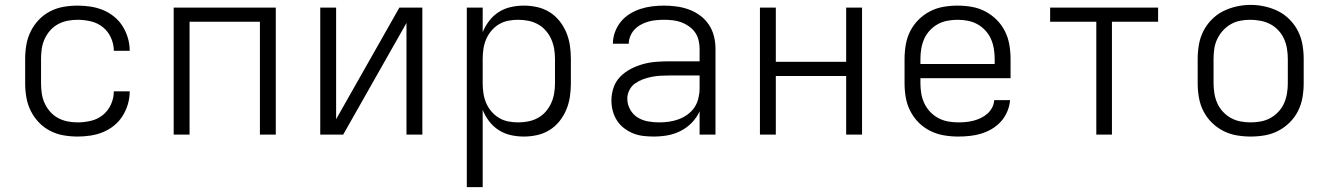

<svg xmlns="http://www.w3.org/2000/svg" viewBox="-20 -551 5440 786"><path d="M298 8Q269 8 240 3Q211 -2 185 -15.5Q159 -29 139 -50Q119 -71 106 -97Q93 -123 88 -152Q83 -181 83 -210V-310Q83 -339 88 -368Q93 -397 106 -423Q119 -449 139 -470Q159 -491 185 -504.5Q211 -518 240 -523Q269 -528 298 -528Q324 -528 350.5 -524Q377 -520 401.5 -510Q426 -500 447 -483Q468 -466 482 -443.5Q496 -421 503.5 -395.5Q511 -370 511 -343Q511 -343 511 -343Q511 -343 511 -343H446Q446 -343 446 -343Q446 -343 446 -343Q446 -370 434.5 -396Q423 -422 401.5 -439.5Q380 -457 352.5 -463.5Q325 -470 298 -470Q277 -470 256.5 -466Q236 -462 217.5 -452Q199 -442 185 -426Q171 -410 162.5 -391Q154 -372 151 -351.5Q148 -331 148 -310V-210Q148 -189 151 -168.5Q154 -148 162.5 -129Q171 -110 185 -94Q199 -78 217.5 -68Q236 -58 256.5 -54Q277 -50 298 -50Q325 -50 352.5 -56.5Q380 -63 401.5 -80.5Q423 -98 434.5 -124Q446 -150 446 -177Q446 -177 446 -177Q446 -177 446 -177H511Q511 -177 511 -177Q511 -177 511 -177Q511 -150 503.5 -124.5Q496 -99 482 -76.5Q468 -54 447 -37Q426 -20 401.5 -10Q377 0 350.5 4Q324 8 298 8Z M691 0V-520H1109V0H1044V-462H756V0Z M1291 0V-520H1356V-63L1615 -520H1709V0H1644V-457L1385 0Z M1891 215V-520H1956V-419Q1966 -444 1982.5 -465.5Q1999 -487 2021.5 -501.5Q2044 -516 2070.5 -522Q2097 -528 2124 -528Q2152 -528 2179 -522Q2206 -516 2229.5 -501.5Q2253 -487 2270.5 -465Q2288 -443 2298.5 -417.5Q2309 -392 2313 -365Q2317 -338 2317 -310V-210Q2317 -182 2313 -155Q2309 -128 2298.5 -102.5Q2288 -77 2270.5 -55Q2253 -33 2229.5 -18.5Q2206 -4 2179 2Q2152 8 2124 8Q2097 8 2070.5 2Q2044 -4 2021.5 -18.5Q1999 -33 1982.5 -54.5Q1966 -76 1956 -101V215ZM2101 -50Q2122 -50 2142.5 -54Q2163 -58 2181.5 -68Q2200 -78 2214 -94Q2228 -110 2236.5 -129Q2245 -148 2248.5 -168.5Q2252 -189 2252 -210V-310Q2252 -331 2248.5 -351.5Q2245 -372 2236.5 -391Q2228 -410 2214 -426Q2200 -442 2181.5 -452Q2163 -462 2142.5 -466Q2122 -470 2101 -470Q2080 -470 2060 -466Q2040 -462 2022.5 -451.5Q2005 -441 1991.5 -425Q1978 -409 1970 -390Q1962 -371 1959 -350.5Q1956 -330 1956 -310V-210Q1956 -190 1959 -169.5Q1962 -149 1970 -130Q1978 -111 1991.5 -95Q2005 -79 2022.5 -68.5Q2040 -58 2060 -54Q2080 -50 2101 -50Z M2656 8Q2635 8 2613.5 5.5Q2592 3 2572 -5Q2552 -13 2534.5 -26.5Q2517 -40 2505.5 -58Q2494 -76 2488.5 -97Q2483 -118 2483 -140Q2483 -167 2492 -193Q2501 -219 2520 -238Q2539 -257 2563.5 -269.5Q2588 -282 2614 -289Q2640 -296 2667 -298Q2694 -300 2721 -300H2844V-352Q2844 -370 2839.5 -387.5Q2835 -405 2825 -419Q2815 -433 2800 -443.5Q2785 -454 2768.5 -460Q2752 -466 2734 -468Q2716 -470 2698 -470Q2682 -470 2666 -468.5Q2650 -467 2634 -462.5Q2618 -458 2603.5 -450Q2589 -442 2578 -430.5Q2567 -419 2560.5 -403.5Q2554 -388 2554 -372H2489Q2489 -372 2489 -372Q2489 -372 2489 -372Q2489 -396 2497.5 -419.5Q2506 -443 2521.5 -462Q2537 -481 2558 -494Q2579 -507 2602 -514.5Q2625 -522 2649.5 -525Q2674 -528 2698 -528Q2724 -528 2750 -524.5Q2776 -521 2800.5 -512Q2825 -503 2846 -487.5Q2867 -472 2881.5 -450.5Q2896 -429 2902.5 -403.5Q2909 -378 2909 -352V0H2844V-95Q2832 -69 2812 -48.5Q2792 -28 2766.5 -15Q2741 -2 2713 3Q2685 8 2656 8ZM2679 -50Q2700 -50 2720 -53Q2740 -56 2759 -63Q2778 -70 2795 -82.5Q2812 -95 2823 -111.5Q2834 -128 2839 -148.5Q2844 -169 2844 -189V-242H2721Q2702 -242 2684 -241Q2666 -240 2648 -236.5Q2630 -233 2612.5 -226.5Q2595 -220 2580 -209.5Q2565 -199 2556.5 -182Q2548 -165 2548 -147Q2548 -124 2559.5 -103Q2571 -82 2590.5 -70Q2610 -58 2633 -54Q2656 -50 2679 -50Z M3091 0V-520H3156V-298H3444V-520H3509V0H3444V-240H3156V0Z M3902 8Q3873 8 3844 3Q3815 -2 3788.5 -15Q3762 -28 3741 -49Q3720 -70 3706.5 -96.5Q3693 -123 3688 -152Q3683 -181 3683 -210V-310Q3683 -339 3688 -368Q3693 -397 3706 -423Q3719 -449 3740 -470Q3761 -491 3787 -504.5Q3813 -518 3842 -523Q3871 -528 3900 -528Q3929 -528 3958 -523Q3987 -518 4013 -504.5Q4039 -491 4060 -470Q4081 -449 4094 -423Q4107 -397 4112 -368Q4117 -339 4117 -310V-231H3748V-210Q3748 -189 3751.5 -168Q3755 -147 3764 -128Q3773 -109 3787.5 -93.5Q3802 -78 3820.5 -68Q3839 -58 3860 -54Q3881 -50 3902 -50Q3918 -50 3934 -51.5Q3950 -53 3965.5 -57Q3981 -61 3995.5 -68Q4010 -75 4022 -85.5Q4034 -96 4041.5 -110.5Q4049 -125 4050 -141H4115Q4113 -117 4103.5 -94.5Q4094 -72 4078 -54Q4062 -36 4041 -23.5Q4020 -11 3997 -4Q3974 3 3950 5.5Q3926 8 3902 8ZM3748 -289H4052V-310Q4052 -331 4048.5 -352Q4045 -373 4036.5 -392Q4028 -411 4013.5 -426.5Q3999 -442 3981 -452Q3963 -462 3942 -466Q3921 -470 3900 -470Q3879 -470 3858 -466Q3837 -462 3819 -452Q3801 -442 3786.5 -426.5Q3772 -411 3763.5 -392Q3755 -373 3751.5 -352Q3748 -331 3748 -310Z M4468 0V-462H4279V-520H4721V-462H4532V0Z M5100 8Q5071 8 5042 3Q5013 -2 4987 -15.5Q4961 -29 4940 -50Q4919 -71 4906 -97Q4893 -123 4888 -152Q4883 -181 4883 -210V-310Q4883 -339 4888 -368Q4893 -397 4906 -423Q4919 -449 4940 -470.5Q4961 -492 4987 -505Q5013 -518 5042 -524.5Q5071 -531 5100 -531Q5129 -531 5158 -524.5Q5187 -518 5213 -505Q5239 -492 5260 -470.5Q5281 -449 5294 -423Q5307 -397 5312 -368Q5317 -339 5317 -310V-210Q5317 -181 5312 -152Q5307 -123 5294 -97Q5281 -71 5260 -50Q5239 -29 5213 -15.5Q5187 -2 5158 3Q5129 8 5100 8ZM5100 -50Q5121 -50 5142 -54Q5163 -58 5181 -68Q5199 -78 5213.5 -93.5Q5228 -109 5236.5 -128Q5245 -147 5248.5 -168Q5252 -189 5252 -210V-310Q5252 -331 5248.5 -352Q5245 -373 5236.5 -392Q5228 -411 5213 -427Q5198 -443 5179.5 -452.5Q5161 -462 5140 -466Q5119 -470 5098 -470Q5077 -470 5056.5 -466Q5036 -462 5018 -451.5Q5000 -441 4986 -425.5Q4972 -410 4963 -391Q4954 -372 4951 -351.5Q4948 -331 4948 -310V-210Q4948 -189 4951.5 -168Q4955 -147 4963.5 -128Q4972 -109 4986.5 -93.5Q5001 -78 5019 -68Q5037 -58 5058 -54Q5079 -50 5100 -50Z"/></svg>

Font: Iosevka Custom Light Extended
Style: Regular
Weight: 300
Width: 7
Monospace: yes
Designer: Belleve Invis
Foundry: Belleve Invis
Version: Version 11.2.4; ttfautohint (v1.8.4)